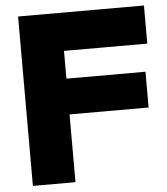

<svg xmlns="http://www.w3.org/2000/svg" viewBox="-52 -767 708 813"><g transform="rotate(-5 302.0 -360.0)"><path d="M55 0H236V-288H572V-440H236V-558H590V-720H55Z"/></g></svg>

Font: Aspekta 800
Style: Regular
Weight: 800
Designer: Ivo Dolenc
Version: Version 2.000